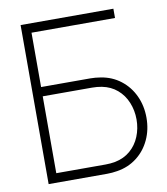

<svg xmlns="http://www.w3.org/2000/svg" viewBox="-81 -788 744 856"><g transform="rotate(-10 290.5 -360.0)"><path d="M70 0V-720H490V-678H112V-432H335Q357 -432 381 -428Q432 -420 470.5 -390.2Q509 -360.5 530 -315.2Q551 -270 551 -216Q551 -162 530 -116.8Q509 -71.5 470.5 -41.8Q432 -12 381 -4Q357 0 335 0ZM335 -42Q357.5 -42 379 -46Q419.5 -54 448 -78.5Q476.5 -103 491.2 -139Q506 -175 506 -216Q506 -257 491.2 -293Q476.5 -329 448 -353.5Q419.5 -378 379 -386Q357.5 -390 335 -390H112V-42Z"/></g></svg>

Font: Hauora
Style: Regular
Weight: 400
Designer: Wayne Shih
Foundry: WCYS
Version: Version 1.001